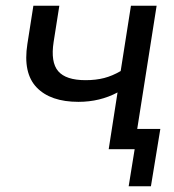

<svg xmlns="http://www.w3.org/2000/svg" viewBox="-20 -523 609 673"><path d="M361 0 392 -199Q330 -166 255 -166Q157 -166 108.5 -216.5Q60 -267 76 -369L97 -503H188L168 -376Q157 -305 184 -273.5Q211 -242 280 -242Q316 -242 345 -249.5Q374 -257 403 -274L439 -503H529L461 -71H542L509 130H431L452 0Z"/></svg>

Font: Mulish Medium
Style: Italic
Weight: 500
Italic angle: -9°
Designer: Vernon Adams
Foundry: Vernon Adams
Version: Version 3.603; ttfautohint (v1.8.3)